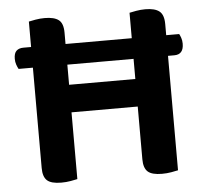

<svg xmlns="http://www.w3.org/2000/svg" viewBox="-47 -665 773 722"><g transform="rotate(-5 339.0 -304.0)"><path d="M217 -1Q208 1 191.5 4Q175 7 156 7Q118 7 102.5 -7Q87 -21 87 -54V-433H33Q29 -440 25.5 -450Q22 -460 22 -472Q22 -493 31.5 -502Q41 -511 58 -511H87V-607Q95 -609 112.5 -612Q130 -615 147 -615Q183 -615 200 -602Q217 -589 217 -554V-511H467V-607Q475 -609 492.5 -612Q510 -615 527 -615Q563 -615 580 -601.5Q597 -588 597 -553V-511H646Q649 -506 652.5 -496Q656 -486 656 -474Q656 -433 621 -433H597V-1Q588 1 571.5 4Q555 7 536 7Q498 7 482.5 -7Q467 -21 467 -54V-253H217ZM467 -357V-433H217V-357Z"/></g></svg>

Font: Baloo Chettan 2 SemiBold
Style: Regular
Weight: 600
Designer: Maithili Shingre, Unnati Kotecha and Ek Type
Foundry: Ek Type
Version: Version 1.640;hotconv 1.0.111;makeotfexe 2.5.65597; ttfautoh